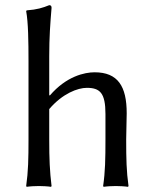

<svg xmlns="http://www.w3.org/2000/svg" viewBox="-20 -718 589 741"><path d="M170 -352V-501C170 -575 174 -627 179 -688C179 -695 176 -698 170 -698C145 -688 124 -681 83 -678L81 -675C89 -632 90 -557 90 -481V-180C90 -106 89 -56 81 0L83 3C95 1 118 0 130 0C142 0 165 1 177 3L179 0C172 -57 170 -104 170 -180V-297C221 -357 280 -379 315 -379C366 -379 387 -359 387 -278V-180C387 -105 386 -54 378 0L380 3C392 1 415 0 427 0C439 0 462 1 474 3L476 0C468 -57 467 -104 467 -180C467 -212 469 -249 469 -281C469 -385 435 -439 345 -439C307 -439 236 -424 172 -349Z"/></svg>

Font: Libertinus Sans
Style: Regular
Weight: 400
Designer: Philipp H. Poll, Khaled Hosny
Foundry: Caleb Maclennan
Version: Version 7.050;RELEASE